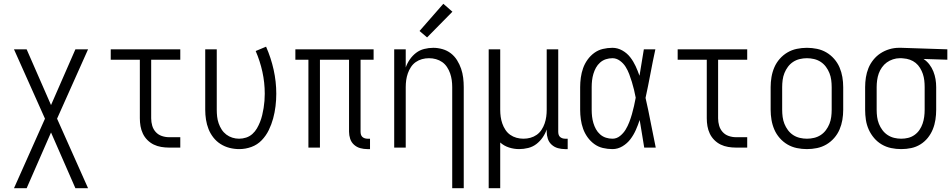

<svg xmlns="http://www.w3.org/2000/svg" viewBox="-20 -781 5040 1016"><path d="M54 215 218 -153 54 -520H121L250 -225L379 -520H446L282 -153L446 215H379L250 -80L121 215Z M874 0Q854 0 833 -3.5Q812 -7 793.5 -16Q775 -25 760 -40Q745 -55 736 -74Q727 -93 723.5 -113.5Q720 -134 720 -155V-465H566V-520H934V-465H780V-155Q780 -135 785.5 -116Q791 -97 804 -82.5Q817 -68 836 -61.5Q855 -55 874 -55H934V0Z M1246 8Q1220 8 1194.5 1.5Q1169 -5 1147 -19Q1125 -33 1109 -53.5Q1093 -74 1083.5 -98Q1074 -122 1070 -148Q1066 -174 1066 -200V-520H1127V-200Q1127 -182 1129 -164Q1131 -146 1137 -128.5Q1143 -111 1153 -95.5Q1163 -80 1177.5 -69Q1192 -58 1209.5 -52.5Q1227 -47 1245 -47Q1264 -47 1282.5 -53Q1301 -59 1315.5 -72Q1330 -85 1339.5 -101.5Q1349 -118 1356 -135.5Q1363 -153 1367.5 -172Q1372 -191 1375 -209.5Q1378 -228 1379.5 -247Q1381 -266 1381 -285Q1381 -344 1368.5 -401Q1356 -458 1333 -511L1388 -534Q1414 -475 1428 -412Q1442 -349 1442 -285Q1442 -252 1438 -219Q1434 -186 1425.5 -154.5Q1417 -123 1402.5 -93Q1388 -63 1365 -39Q1342 -15 1310.5 -3.5Q1279 8 1246 8Z M1924 8Q1905 8 1886.5 3Q1868 -2 1853.5 -15Q1839 -28 1833 -46.5Q1827 -65 1827 -84V-465H1673V0H1612V-465H1543V-520H1957V-465H1888V-84Q1888 -76 1890 -69Q1892 -62 1897 -57Q1902 -52 1909.5 -49.5Q1917 -47 1924 -47H1938V8Z M2373 215V-320Q2373 -339 2370.5 -357Q2368 -375 2362 -392.5Q2356 -410 2345.5 -426Q2335 -442 2320 -452.5Q2305 -463 2287 -468Q2269 -473 2250 -473Q2231 -473 2213 -468Q2195 -463 2180 -452.5Q2165 -442 2154.5 -426Q2144 -410 2138 -392.5Q2132 -375 2129.5 -357Q2127 -339 2127 -320V0H2066V-520H2127V-424Q2135 -447 2149 -467Q2163 -487 2182 -501.5Q2201 -516 2225 -522Q2249 -528 2273 -528Q2297 -528 2321.5 -521Q2346 -514 2365.5 -499Q2385 -484 2398.5 -462.5Q2412 -441 2420 -417.5Q2428 -394 2431 -369.5Q2434 -345 2434 -320V215ZM2240 -583 2200 -617 2326 -761 2374 -719Z M2566 215V-520H2627V-200Q2627 -181 2629.5 -163Q2632 -145 2638 -127.5Q2644 -110 2654.5 -94Q2665 -78 2680 -67.5Q2695 -57 2713 -52Q2731 -47 2750 -47Q2769 -47 2787 -52Q2805 -57 2820 -67.5Q2835 -78 2845.5 -94Q2856 -110 2862 -127.5Q2868 -145 2870.5 -163Q2873 -181 2873 -200V-520H2934V-84Q2934 -76 2936 -69Q2938 -62 2943 -57Q2948 -52 2955.5 -49.5Q2963 -47 2970 -47H2984V8H2970Q2951 8 2932.5 3Q2914 -2 2899.5 -15Q2885 -28 2879 -46.5Q2873 -65 2873 -84V-96Q2865 -73 2851 -53Q2837 -33 2818 -18.5Q2799 -4 2775 2Q2751 8 2727 8Q2700 8 2673.5 -0.5Q2647 -9 2627 -27V215Z M3221 8Q3195 8 3170 2Q3145 -4 3124.5 -19Q3104 -34 3089 -55Q3074 -76 3065.5 -100Q3057 -124 3053.5 -149.5Q3050 -175 3050 -200V-320Q3050 -345 3053.5 -370.5Q3057 -396 3065.5 -420Q3074 -444 3089 -465Q3104 -486 3124.5 -501Q3145 -516 3170 -522Q3195 -528 3221 -528Q3248 -528 3273 -514Q3298 -500 3315 -478Q3332 -456 3343.5 -431Q3355 -406 3364 -380Q3370 -415 3375.5 -450Q3381 -485 3387 -520H3448Q3434 -456 3422 -391.5Q3410 -327 3396 -263Q3411 -198 3423.5 -132Q3436 -66 3450 0H3389Q3383 -37 3377 -73.5Q3371 -110 3365 -146Q3356 -119 3344.5 -93Q3333 -67 3316 -44.5Q3299 -22 3274 -7Q3249 8 3221 8ZM3221 -47Q3243 -47 3261 -61.5Q3279 -76 3290.5 -95Q3302 -114 3310 -135Q3318 -156 3324 -177Q3330 -198 3335 -220Q3340 -242 3344 -264Q3340 -285 3335 -306Q3330 -327 3323.5 -348Q3317 -369 3309.5 -389Q3302 -409 3290.5 -427.5Q3279 -446 3260.5 -459.5Q3242 -473 3221 -473Q3203 -473 3186 -467.5Q3169 -462 3155.5 -450Q3142 -438 3133.5 -422.5Q3125 -407 3120 -390Q3115 -373 3113 -355.5Q3111 -338 3111 -320V-200Q3111 -182 3113 -164.5Q3115 -147 3120 -130Q3125 -113 3133.5 -97.5Q3142 -82 3155.5 -70Q3169 -58 3186 -52.5Q3203 -47 3221 -47Z M3874 0Q3854 0 3833 -3.5Q3812 -7 3793.5 -16Q3775 -25 3760 -40Q3745 -55 3736 -74Q3727 -93 3723.5 -113.5Q3720 -134 3720 -155V-465H3566V-520H3934V-465H3780V-155Q3780 -135 3785.5 -116Q3791 -97 3804 -82.5Q3817 -68 3836 -61.5Q3855 -55 3874 -55H3934V0Z M4250 8Q4223 8 4196.5 2.5Q4170 -3 4147 -16.5Q4124 -30 4106 -50.5Q4088 -71 4077.5 -95.5Q4067 -120 4062.5 -146.5Q4058 -173 4058 -200V-320Q4058 -347 4062.5 -373.5Q4067 -400 4077.5 -424.5Q4088 -449 4106 -469.5Q4124 -490 4147 -503.5Q4170 -517 4196.5 -522.5Q4223 -528 4250 -528Q4277 -528 4303.5 -522.5Q4330 -517 4353 -503.5Q4376 -490 4394 -469.5Q4412 -449 4422.5 -424.5Q4433 -400 4437.5 -373.5Q4442 -347 4442 -320V-200Q4442 -173 4437.5 -146.5Q4433 -120 4422.5 -95.5Q4412 -71 4394 -50.5Q4376 -30 4353 -16.5Q4330 -3 4303.5 2.5Q4277 8 4250 8ZM4250 -47Q4269 -47 4288 -51.5Q4307 -56 4323 -66.5Q4339 -77 4350.5 -92.5Q4362 -108 4369 -125.5Q4376 -143 4378.5 -162Q4381 -181 4381 -200V-320Q4381 -339 4378.5 -358Q4376 -377 4369 -394.5Q4362 -412 4350.5 -427.5Q4339 -443 4323 -453.5Q4307 -464 4288 -468.5Q4269 -473 4250 -473Q4231 -473 4212 -468.5Q4193 -464 4177 -453.5Q4161 -443 4149.5 -427.5Q4138 -412 4131 -394.5Q4124 -377 4121.5 -358Q4119 -339 4119 -320V-200Q4119 -181 4121.5 -162Q4124 -143 4131 -125.5Q4138 -108 4149.5 -92.5Q4161 -77 4177 -66.5Q4193 -56 4212 -51.5Q4231 -47 4250 -47Z M4749 8Q4722 8 4695.5 2.5Q4669 -3 4646 -16.5Q4623 -30 4605.5 -50.5Q4588 -71 4577 -95.5Q4566 -120 4562 -146.5Q4558 -173 4558 -200V-320Q4558 -346 4562 -371.5Q4566 -397 4575.5 -420.5Q4585 -444 4601.5 -464.5Q4618 -485 4639.5 -499Q4661 -513 4686 -520.5Q4711 -528 4736 -528Q4740 -528 4743.5 -528Q4747 -528 4750 -528L4993 -520V-465L4867 -469Q4885 -457 4898 -440Q4911 -423 4919 -403Q4927 -383 4930.5 -362Q4934 -341 4934 -320V-200Q4934 -174 4930 -147.5Q4926 -121 4916 -96.5Q4906 -72 4889.5 -51.5Q4873 -31 4850.5 -17Q4828 -3 4802 2.5Q4776 8 4749 8ZM4749 -47Q4768 -47 4786 -51.5Q4804 -56 4819.5 -67Q4835 -78 4845.5 -93.5Q4856 -109 4862 -126.5Q4868 -144 4870.5 -162.5Q4873 -181 4873 -200V-320Q4873 -338 4871 -355.5Q4869 -373 4863.5 -389.5Q4858 -406 4848.5 -421.5Q4839 -437 4825.5 -448Q4812 -459 4795 -465Q4778 -471 4761 -472L4750 -473Q4748 -473 4745.5 -473Q4743 -473 4741 -473Q4723 -473 4705 -467Q4687 -461 4672.5 -450.5Q4658 -440 4647 -424.5Q4636 -409 4630 -392Q4624 -375 4621.5 -356.5Q4619 -338 4619 -320V-200Q4619 -181 4621.5 -162Q4624 -143 4631 -125.5Q4638 -108 4649.5 -92.5Q4661 -77 4677 -66.5Q4693 -56 4711.5 -51.5Q4730 -47 4749 -47Z"/></svg>

Font: Iosevka SS04 Light
Style: Regular
Weight: 300
Monospace: yes
Designer: Belleve Invis
Foundry: Belleve Invis
Version: Version 19.0.0; ttfautohint (v1.8.4)